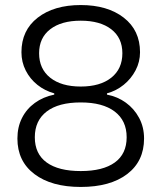

<svg xmlns="http://www.w3.org/2000/svg" viewBox="-20 -733 640 761"><path d="M300 8Q184 8 116.5 -43Q49 -94 49 -184Q49 -229 67 -265Q85 -301 118 -325Q151 -349 195 -358V-363Q158 -373 128.5 -396.5Q99 -420 82 -453.5Q65 -487 65 -526Q65 -613 129.5 -663Q194 -713 300 -713Q406 -713 470.5 -663Q535 -613 535 -526Q535 -488 517.5 -454.5Q500 -421 470.5 -397Q441 -373 404 -363V-358Q446 -350 479 -326Q512 -302 531.5 -265.5Q551 -229 551 -184Q551 -94 484 -43Q417 8 300 8ZM300 -55Q388 -55 435 -89Q482 -123 482 -189Q482 -255 434.5 -291Q387 -327 300 -327Q212 -327 165 -291Q118 -255 118 -189Q118 -123 165 -89Q212 -55 300 -55ZM300 -390Q377 -390 421 -425Q465 -460 465 -522Q465 -583 421 -617Q377 -651 300 -651Q223 -651 179 -617Q135 -583 135 -522Q135 -460 179 -425Q223 -390 300 -390Z"/></svg>

Font: Nunito Sans 6pt Light
Style: Regular
Weight: 300
Version: Version 3.101;gftools[0.9.27]